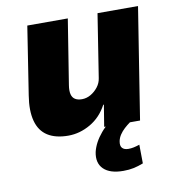

<svg xmlns="http://www.w3.org/2000/svg" viewBox="-81 -578 786 859"><g transform="rotate(-10 312.5 -148.5)"><path d="M196 11Q138 11 102 -12Q66 -35 53.5 -82Q41 -129 52 -197L100 -506H284L237 -211Q233 -186 237 -170Q241 -154 253 -146.5Q265 -139 284 -139Q305 -139 324 -150Q343 -161 357 -179Q371 -197 374 -219L419 -506H603L523 0H360L376 -98H373Q345 -45 296.5 -17Q248 11 196 11ZM411 209Q350 209 321.5 181Q293 153 303 104Q313 62 347.5 21Q382 -20 433 -47L477 0Q463 10 450.5 21.5Q438 33 429 46.5Q420 60 417 75Q413 96 422 106Q431 116 450 116Q462 116 474 113.5Q486 111 501 106L502 191Q479 200 458 204.5Q437 209 411 209Z"/></g></svg>

Font: Nunito Sans 7pt SemiCondensed Black
Style: Italic
Weight: 900
Width: 4
Italic angle: -9°
Designer: Vernon Adams
Foundry: Vernon Adams
Version: Version 3.101;gftools[0.9.27]